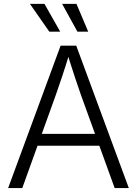

<svg xmlns="http://www.w3.org/2000/svg" viewBox="-20 -961 700 981"><path d="M21.5 0 289.6 -727.5H369.6L638.2 0H565.9L393.1 -477.1Q378.9 -517.6 361.6 -569.6Q344.2 -621.6 320.8 -696.3H337.4Q314.5 -621.1 296.9 -568.6Q279.3 -516.1 265.6 -477.1L93.8 0ZM147.5 -216.3V-276.9H512.7V-216.3ZM375.5 -799.3 297.4 -941.4H370.6L430.7 -799.3ZM231.9 -799.3 132.8 -941.4H207L287.6 -799.3Z"/></svg>

Font: Inter 20pt Light
Style: Regular
Weight: 300
Version: Version 4.001;git-66647c0bb